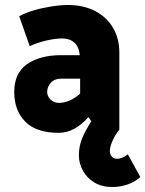

<svg xmlns="http://www.w3.org/2000/svg" viewBox="-20 -520 582 769"><path d="M352 -44Q333 -15 320.5 9Q308 33 302 55Q296 77 296 103Q296 134 312 163.5Q328 193 358 211Q388 229 429 229Q463 229 492 218.5Q521 208 542 189L492 98Q480 108 469 112Q458 116 450 116Q435 116 427.5 107Q420 98 420 86Q420 72 426 55.5Q432 39 441 23.5Q450 8 458 0ZM169 -152Q169 -173 184 -189Q199 -205 225 -205H301V-145Q281 -127 259 -117.5Q237 -108 216 -108Q203 -108 192.5 -114Q182 -120 175.5 -130Q169 -140 169 -152ZM99 -335Q126 -348 163 -357Q200 -366 230 -366Q259 -366 277.5 -349.5Q296 -333 299 -302L300 -299H224Q141 -299 89 -263.5Q37 -228 37 -151Q37 -78 81 -33Q125 12 215 12Q249 12 279 -5Q309 -22 334 -51L371 0H458V-309Q458 -366 432.5 -409Q407 -452 360.5 -476Q314 -500 252 -500Q222 -500 184.5 -494Q147 -488 113.5 -478Q80 -468 57 -455Z"/></svg>

Font: Catamaran ExtraBold
Style: Regular
Weight: 800
Designer: Pria Ravichandran
Version: Version 2.000